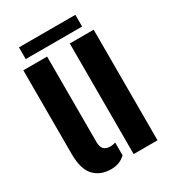

<svg xmlns="http://www.w3.org/2000/svg" viewBox="-174 -799 810 902"><g transform="rotate(-30 230.5 -348.0)"><path d="M35.5 -147.5V-600H164.5V-136.5Q164.5 -110 176.2 -97.8Q188 -85.5 212 -85.5Q225 -85.5 239.5 -90.5V-21Q209 9 162 9Q104 9 69.8 -27.2Q35.5 -63.5 35.5 -147.5ZM287.5 0V-600H417V0ZM71.5 -703.5H377.5V-640H71.5Z"/></g></svg>

Font: Big Shoulders Stencil Display Thin ExtraBold
Style: Regular
Weight: 800
Version: Version 2.001